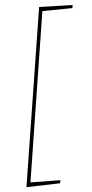

<svg xmlns="http://www.w3.org/2000/svg" viewBox="-62 -873 481 1003"><g transform="rotate(-5 179.0 -372.0)"><path d="M35 94 183 -838 358 -833 356 -817 198 -815 58 71 215 73 212 89Z"/></g></svg>

Font: Bitter Thin
Style: Italic
Weight: 100
Italic angle: -9°
Designer: Sol Matas, and Bitter project Authors
Foundry: Sol Matas
Version: Version 2.002